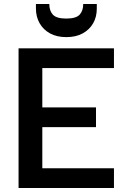

<svg xmlns="http://www.w3.org/2000/svg" viewBox="-20 -942 645 962"><path d="M465 -899Q465 -857 446.5 -825Q428 -793 394 -774.5Q360 -756 312 -756Q265 -756 231 -774.5Q197 -793 178.5 -825.5Q160 -858 160 -900V-922H227Q227 -888 245 -868.5Q263 -849 312 -849Q361 -849 379 -868.5Q397 -888 397 -922H465ZM551 -601H192V-404H461V-305H192V-99H551V0H73V-700H551Z"/></svg>

Font: Albert Sans SemiBold
Style: Regular
Weight: 600
Designer: Andreas Rasmussen
Foundry: a.Foundry
Version: Version 1.025